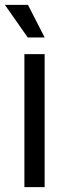

<svg xmlns="http://www.w3.org/2000/svg" viewBox="-23 -768 280 788"><path d="M77.1 0V-545.9H160.2V0ZM90.8 -614.3 -2.9 -748H91.8L160.2 -614.3Z"/></svg>

Font: Inter V
Style: Weight 400 Optical size 14.0
Weight: 400
Designer: Rasmus Andersson
Foundry: rsms
Version: Version 4.000;git-4fc901f